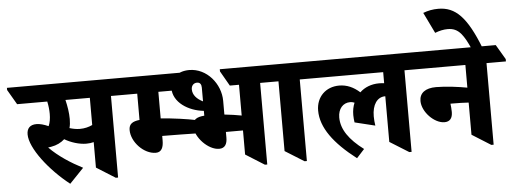

<svg xmlns="http://www.w3.org/2000/svg" viewBox="-120 -1049 3313 1231"><g transform="rotate(-5 1536.0 -434.0)"><path d="M286 22 377 -73C303 -111 223 -162 165 -222C171 -223 177 -224 185 -225C221 -231 250 -246 272 -266C312 -242 366 -225 411 -225C429 -225 445 -227 459 -231V-67L580 9H595V-516H719V-531L663 -626H-65V-612L-9 -516H185C191 -489 194 -460 194 -436C194 -407 190 -380 180 -358C151 -371 125 -378 103 -378C62 -378 41 -356 41 -317C41 -228 157 -79 286 22ZM319 -392C319 -432 312 -475 302 -516H459V-341C436 -330 409 -323 378 -323C355 -323 332 -328 312 -334C317 -351 319 -371 319 -392Z M850 -128C888 -128 900 -160 900 -203V-232C903 -232 906 -232 908 -232C964 -232 1080 -230 1123 -229V-315C1071 -326 981 -339 900 -345V-516H1079V-626H585V-612L642 -516H764V-347C719 -342 695 -327 695 -288C695 -210 774 -128 850 -128Z M1257 -118C1296 -118 1309 -147 1309 -185V-222C1311 -222 1314 -222 1316 -222C1351 -222 1387 -222 1419 -222V-67L1540 9H1555V-516H1680V-531L1623 -626H1305V-612L1360 -516H1419V-318C1387 -324 1348 -330 1309 -334V-422C1309 -532 1222 -638 1109 -638C1032 -638 985 -593 985 -532C985 -440 1081 -379 1180 -369V-338C1130 -334 1104 -319 1104 -274C1104 -205 1187 -118 1257 -118ZM1115 -513C1115 -537 1130 -553 1152 -553C1171 -553 1180 -540 1180 -519V-430C1141 -449 1115 -477 1115 -513Z M1795 9H1810V-516H1934V-531L1878 -626H1549V-612L1605 -516H1673V-67Z M2132 19 2182 -36C2090 -105 2041 -174 2041 -251C2041 -307 2073 -343 2119 -343C2129 -343 2138 -341 2147 -337C2137 -314 2132 -287 2132 -258C2132 -241 2134 -225 2136 -211L2267 -179C2264 -198 2262 -218 2262 -239C2262 -313 2294 -361 2346 -361H2347V-67L2469 9H2484V-516H2608V-531L2552 -626H1803V-612L1859 -516H2347V-445C2337 -446 2326 -447 2314 -447C2265 -447 2221 -430 2190 -400C2150 -436 2107 -455 2058 -455C1972 -455 1910 -395 1910 -307C1910 -197 1989 -91 2132 19Z M2711 -162C2746 -162 2763 -184 2763 -223C2763 -242 2761 -261 2759 -277C2763 -277 2766 -277 2771 -277C2812 -277 2845 -276 2876 -274V-67L2997 9H3012V-516H3137V-531L3081 -626H2477V-612L2533 -516H2876V-370C2822 -380 2740 -391 2676 -391C2607 -391 2569 -362 2569 -311C2569 -240 2646 -162 2711 -162Z M2926 -613H2996C2916 -819 2844 -890 2734 -890C2698 -890 2668 -884 2636 -872L2701 -738C2729 -749 2757 -755 2782 -755C2818 -755 2844 -744 2868 -716C2888 -692 2905 -661 2926 -613Z"/></g></svg>

Font: Noto Serif Devanagari SemiCondensed ExtraBold
Style: Regular
Weight: 800
Width: 4
Designer: Universal Thirst, Indian Type Foundry and the Monotype Design Team
Foundry: Monotype Imaging Inc.
Version: Version 2.004